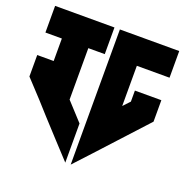

<svg xmlns="http://www.w3.org/2000/svg" viewBox="-117 -787 815 846"><g transform="rotate(20 291.0 -364.0)"><path d="M0 -680.7V-555.7H77.1V-450.2H0V-349.6L77.1 -266.6L85.9 -256.8L129.9 -208L206.1 -125L278.3 -46.9V-230.5L201.2 -314.5V-555.7H278.3V-680.7ZM303.7 -680.7V-555.7V-230.5V-46.9L376 -125L582 -349.6V-450.2H458V-398.4L428.7 -367.2V-555.7H582V-680.7H428.7Z"/></g></svg>

Font: Puffy Slushy
Style: Regular
Weight: 400
Designer: Intuisi Creative
Foundry: Intuisi Creative
Version: Version 001.000